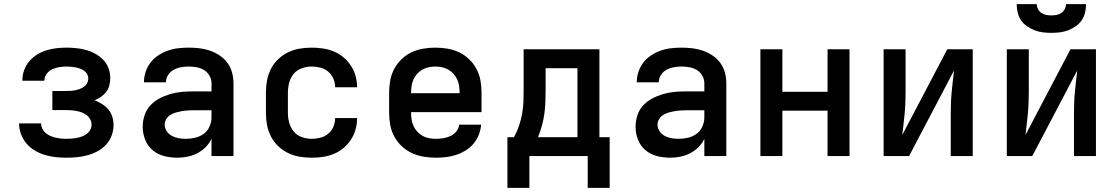

<svg xmlns="http://www.w3.org/2000/svg" viewBox="-20 -760 5440 935"><path d="M303 8Q276 8 249.5 5Q223 2 198 -5.5Q173 -13 149.5 -27Q126 -41 109 -61Q92 -81 82.5 -106.5Q73 -132 73 -158Q73 -158 73 -158.5Q73 -159 73 -159H180Q180 -146 186 -133.5Q192 -121 202 -112.5Q212 -104 224.5 -98.5Q237 -93 250 -90Q263 -87 276 -85.5Q289 -84 303 -84Q316 -84 329 -85Q342 -86 354.5 -88.5Q367 -91 379.5 -95.5Q392 -100 402.5 -108Q413 -116 419.5 -128Q426 -140 426 -153Q426 -153 426 -153Q426 -153 426 -153Q426 -166 419.5 -178.5Q413 -191 402.5 -199Q392 -207 379.5 -212Q367 -217 353.5 -219.5Q340 -222 326.5 -223Q313 -224 300 -224H235V-317H300Q312 -317 323.5 -317.5Q335 -318 346.5 -320.5Q358 -323 369 -327Q380 -331 389.5 -338Q399 -345 404.5 -355.5Q410 -366 410 -378Q410 -389 404.5 -399Q399 -409 389.5 -415.5Q380 -422 369.5 -426Q359 -430 348 -432Q337 -434 325.5 -435Q314 -436 303 -436Q285 -436 267.5 -433Q250 -430 234 -422.5Q218 -415 207 -400Q196 -385 196 -367Q196 -367 196 -367Q196 -367 196 -367H89Q89 -367 89 -368Q89 -369 89 -369Q89 -394 97.5 -418Q106 -442 122 -461Q138 -480 159.5 -493.5Q181 -507 204.5 -514.5Q228 -522 253 -525Q278 -528 303 -528Q327 -528 351.5 -525.5Q376 -523 399.5 -516.5Q423 -510 444.5 -498Q466 -486 483 -468.5Q500 -451 508.5 -427.5Q517 -404 517 -380Q517 -362 512.5 -344.5Q508 -327 497.5 -313Q487 -299 472.5 -289Q458 -279 441 -272Q460 -264 477.5 -253Q495 -242 508 -226.5Q521 -211 527 -191Q533 -171 533 -151Q533 -125 523.5 -99.5Q514 -74 496 -55Q478 -36 455 -23.5Q432 -11 406.5 -4Q381 3 355 5.5Q329 8 303 8Z M843 8Q811 8 779.5 0Q748 -8 723.5 -28.5Q699 -49 687 -79.5Q675 -110 675 -142Q675 -171 684 -198.5Q693 -226 712 -246.5Q731 -267 756.5 -280.5Q782 -294 809.5 -302Q837 -310 865 -312.5Q893 -315 922 -315H1010V-355Q1010 -374 1000 -391.5Q990 -409 973.5 -419Q957 -429 937.5 -432.5Q918 -436 899 -436Q880 -436 861 -432.5Q842 -429 825.5 -420Q809 -411 798.5 -394.5Q788 -378 788 -359Q788 -359 788 -359Q788 -359 788 -359Q788 -359 788 -359Q788 -359 788 -359H681Q681 -359 681 -359.5Q681 -360 681 -360Q681 -386 689.5 -411Q698 -436 713.5 -456Q729 -476 751 -490.5Q773 -505 797 -513.5Q821 -522 847 -525Q873 -528 899 -528Q925 -528 951 -525Q977 -522 1002 -513.5Q1027 -505 1049.5 -490Q1072 -475 1087.5 -454Q1103 -433 1110 -407Q1117 -381 1117 -355V0H1010V-84Q999 -61 981 -43Q963 -25 940.5 -13.5Q918 -2 893 3Q868 8 843 8ZM885 -84Q908 -84 931 -89.5Q954 -95 972.5 -108.5Q991 -122 1000.5 -144Q1010 -166 1010 -189V-223H922Q907 -223 892.5 -222Q878 -221 864 -218.5Q850 -216 836 -212Q822 -208 810 -200.5Q798 -193 790 -180.5Q782 -168 782 -153Q782 -136 792 -121Q802 -106 817.5 -98Q833 -90 850 -87Q867 -84 885 -84Z M1498 8Q1468 8 1438.5 3Q1409 -2 1382.5 -15Q1356 -28 1334.5 -48.5Q1313 -69 1299.5 -95.5Q1286 -122 1280.5 -151Q1275 -180 1275 -210V-310Q1275 -340 1280.5 -369Q1286 -398 1299.5 -424.5Q1313 -451 1334.5 -471.5Q1356 -492 1382.5 -505Q1409 -518 1438.5 -523Q1468 -528 1498 -528Q1525 -528 1552.5 -524Q1580 -520 1605.5 -509.5Q1631 -499 1652.5 -481Q1674 -463 1689 -440Q1704 -417 1711.5 -390Q1719 -363 1719 -335Q1719 -335 1719 -335Q1719 -335 1719 -335H1612Q1612 -335 1612 -335Q1612 -335 1612 -335Q1612 -357 1603.5 -377Q1595 -397 1578.5 -411Q1562 -425 1540.5 -430.5Q1519 -436 1498 -436Q1473 -436 1449.5 -427.5Q1426 -419 1410.5 -400.5Q1395 -382 1388.5 -358Q1382 -334 1382 -310V-210Q1382 -186 1388.5 -162Q1395 -138 1410.5 -119.5Q1426 -101 1449.5 -92.5Q1473 -84 1498 -84Q1519 -84 1540.5 -89.5Q1562 -95 1578.5 -109Q1595 -123 1603.5 -143Q1612 -163 1612 -185Q1612 -185 1612 -185Q1612 -185 1612 -185H1719Q1719 -185 1719 -185Q1719 -185 1719 -185Q1719 -157 1711.5 -130Q1704 -103 1689 -80Q1674 -57 1652.5 -39Q1631 -21 1605.5 -10.5Q1580 0 1552.5 4Q1525 8 1498 8Z M2103 8Q2073 8 2043 3Q2013 -2 1986 -14.5Q1959 -27 1937 -47.5Q1915 -68 1900.5 -94.5Q1886 -121 1880.5 -150.5Q1875 -180 1875 -210V-310Q1875 -340 1880.5 -369.5Q1886 -399 1900 -425Q1914 -451 1936 -472Q1958 -493 1984.5 -505.5Q2011 -518 2040.5 -523Q2070 -528 2100 -528Q2130 -528 2159.5 -523Q2189 -518 2215.5 -505.5Q2242 -493 2264 -472Q2286 -451 2300 -425Q2314 -399 2319.5 -369.5Q2325 -340 2325 -310V-214H1982V-210Q1982 -193 1984.5 -177Q1987 -161 1994 -146Q2001 -131 2012.5 -118.5Q2024 -106 2038.5 -98Q2053 -90 2069.5 -87Q2086 -84 2103 -84Q2121 -84 2139 -87Q2157 -90 2173.5 -97.5Q2190 -105 2202 -119.5Q2214 -134 2216 -153H2323Q2321 -127 2311.5 -103.5Q2302 -80 2286 -60.5Q2270 -41 2248 -27.5Q2226 -14 2202 -6Q2178 2 2153 5Q2128 8 2103 8ZM2218 -306V-310Q2218 -326 2215.5 -342.5Q2213 -359 2206 -374Q2199 -389 2188 -401Q2177 -413 2163 -421Q2149 -429 2132.5 -432.5Q2116 -436 2100 -436Q2084 -436 2067.5 -432.5Q2051 -429 2037 -421Q2023 -413 2012 -401Q2001 -389 1994 -374Q1987 -359 1984.5 -342.5Q1982 -326 1982 -310V-306Z M2451 155V-92H2483Q2498 -119 2507.5 -147.5Q2517 -176 2522.5 -205.5Q2528 -235 2529 -265Q2530 -295 2530 -325V-520H2899V-92H2949V155H2842V0H2558V155ZM2600 -92H2792V-428H2637V-325Q2637 -295 2636 -265.5Q2635 -236 2631 -206.5Q2627 -177 2619 -148Q2611 -119 2600 -92Z M3243 8Q3211 8 3179.5 0Q3148 -8 3123.5 -28.5Q3099 -49 3087 -79.5Q3075 -110 3075 -142Q3075 -171 3084 -198.5Q3093 -226 3112 -246.5Q3131 -267 3156.5 -280.5Q3182 -294 3209.5 -302Q3237 -310 3265 -312.5Q3293 -315 3322 -315H3410V-355Q3410 -374 3400 -391.5Q3390 -409 3373.5 -419Q3357 -429 3337.5 -432.5Q3318 -436 3299 -436Q3280 -436 3261 -432.5Q3242 -429 3225.5 -420Q3209 -411 3198.5 -394.5Q3188 -378 3188 -359Q3188 -359 3188 -359Q3188 -359 3188 -359Q3188 -359 3188 -359Q3188 -359 3188 -359H3081Q3081 -359 3081 -359.5Q3081 -360 3081 -360Q3081 -386 3089.5 -411Q3098 -436 3113.5 -456Q3129 -476 3151 -490.5Q3173 -505 3197 -513.5Q3221 -522 3247 -525Q3273 -528 3299 -528Q3325 -528 3351 -525Q3377 -522 3402 -513.5Q3427 -505 3449.5 -490Q3472 -475 3487.5 -454Q3503 -433 3510 -407Q3517 -381 3517 -355V0H3410V-84Q3399 -61 3381 -43Q3363 -25 3340.5 -13.5Q3318 -2 3293 3Q3268 8 3243 8ZM3285 -84Q3308 -84 3331 -89.5Q3354 -95 3372.5 -108.5Q3391 -122 3400.5 -144Q3410 -166 3410 -189V-223H3322Q3307 -223 3292.5 -222Q3278 -221 3264 -218.5Q3250 -216 3236 -212Q3222 -208 3210 -200.5Q3198 -193 3190 -180.5Q3182 -168 3182 -153Q3182 -136 3192 -121Q3202 -106 3217.5 -98Q3233 -90 3250 -87Q3267 -84 3285 -84Z M3683 0V-520H3790V-313H4010V-520H4117V0H4010V-221H3790V0Z M4283 0V-520H4390V-312Q4390 -286 4389 -259.5Q4388 -233 4385.5 -207Q4383 -181 4380 -155Q4377 -129 4374 -103L4593 -520H4717V0H4610V-208Q4610 -234 4611 -260.5Q4612 -287 4614.5 -313Q4617 -339 4620 -365Q4623 -391 4626 -417L4407 0Z M4883 0V-520H4990V-312Q4990 -286 4989 -259.5Q4988 -233 4985.5 -207Q4983 -181 4980 -155Q4977 -129 4974 -103L5193 -520H5317V0H5210V-208Q5210 -234 5211 -260.5Q5212 -287 5214.5 -313Q5217 -339 5220 -365Q5223 -391 5226 -417L5007 0ZM5100 -600Q5079 -600 5058.5 -602.5Q5038 -605 5018.5 -612.5Q4999 -620 4981.5 -632Q4964 -644 4952.5 -661Q4941 -678 4936 -698.5Q4931 -719 4931 -740H5029Q5029 -727 5035 -715.5Q5041 -704 5051.5 -697Q5062 -690 5074.5 -687.5Q5087 -685 5100 -685Q5113 -685 5125.5 -687.5Q5138 -690 5148.5 -697Q5159 -704 5165 -715.5Q5171 -727 5171 -740H5269Q5269 -719 5264 -698.5Q5259 -678 5247.5 -661Q5236 -644 5218.5 -632Q5201 -620 5181.5 -612.5Q5162 -605 5141.5 -602.5Q5121 -600 5100 -600Z"/></svg>

Font: Zed Mono Semibold Extended
Style: Regular
Weight: 600
Width: 7
Monospace: yes
Designer: Belleve Invis
Foundry: Belleve Invis
Version: Version 1.0.0; ttfautohint (v1.8.4)